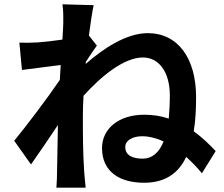

<svg xmlns="http://www.w3.org/2000/svg" viewBox="-20 -827 1040 892"><path d="M642 -90C598 -90 562 -104 562 -144C562 -176 598 -194 640 -194C673 -194 707 -185 740 -170C720 -120 689 -90 642 -90ZM379 -540C396 -566 417 -598 430 -615L393 -662C401 -724 409 -775 415 -803L270 -807C275 -777 274 -747 274 -719C274 -708 272 -680 270 -643C228 -637 185 -632 156 -630C121 -628 98 -628 70 -629L82 -502C138 -509 214 -519 262 -525L258 -456C202 -373 102 -241 46 -173L124 -63C158 -111 207 -183 249 -246C247 -162 247 -105 245 -28C245 -12 244 24 242 45H378C376 23 372 -13 371 -31C365 -124 365 -207 365 -288C365 -317 366 -349 368 -382C448 -471 555 -560 644 -560C720 -560 769 -490 769 -384C769 -346 767 -309 764 -276C729 -288 691 -294 650 -294C530 -294 454 -228 454 -139C454 -27 539 22 649 22C748 22 809 -22 845 -98C871 -75 895 -50 918 -22L982 -125C952 -157 919 -189 880 -217C888 -264 891 -318 891 -375C891 -555 808 -673 666 -673C566 -673 458 -600 378 -530Z"/></svg>

Font: Source Han Sans Old Style Bold
Style: Regular
Weight: 700
Designer: Ryoko NISHIZUKA (kana & ideographs); Paul D. Hunt (Latin, Greek & Cyrillic); Wenlong ZHANG (bopomofo); Sandoll Communica
Foundry: Adobe Systems Incorporated
Version: Version 1.004;PS 1.004;hotconv 1.0.81;makeotf.lib2.5.63406